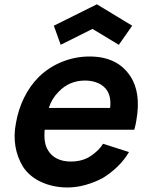

<svg xmlns="http://www.w3.org/2000/svg" viewBox="-20 -834 667 870"><path d="M255 -631 224 -717.5 419 -814.5 579 -717.5 518.5 -631 399 -703ZM197 -154Q211.5 -128.5 238.2 -115.2Q265 -102 301 -102Q354.5 -102 392.5 -128Q410 -140 423.8 -153.5Q437.5 -167 447 -182.5L564.5 -145Q543.5 -109 511.8 -78.5Q480 -48 445 -27Q408.5 -7.5 367.2 4Q326 15.5 286.5 15.5Q221.5 15.5 167.5 -9Q114 -33.5 84.5 -78Q58.5 -120.5 50 -170.5Q41.5 -220.5 52 -275Q62.5 -337 89 -391Q115.5 -445 156 -485.5Q202.5 -530.5 262 -554.2Q321.5 -578 385.5 -578Q511.5 -578 570 -489.5Q620 -415 598 -289.5Q597 -282.5 594.8 -271.5Q592.5 -260.5 588.5 -246H182.5Q177 -185.5 197 -154ZM245 -417.5Q215 -387.5 201 -345H479Q484.5 -391 466.5 -422Q452 -445 425.5 -457Q399 -469 365.5 -469Q293.5 -469 245 -417.5Z"/></svg>

Font: Russisch Sans
Style: Bold Italic
Weight: 700
Italic angle: -10°
Designer: Michael Sharanda (font) & Cristiano Sobral (main changes)
Foundry: Michael Sharanda
Version: Version 2.00;September 8, 2020;FontCreator 13.0.0.2681 64-bi